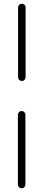

<svg xmlns="http://www.w3.org/2000/svg" viewBox="-20 -800 231 1020"><path d="M96 -370Q87 -370 81.5 -376Q76 -382 76 -390V-760Q76 -768 81.5 -774Q87 -780 96 -780Q105 -780 110.5 -774Q116 -768 116 -760V-390Q116 -382 110.5 -376Q105 -370 96 -370ZM95 200Q86 200 80.5 194Q75 188 75 180V-190Q75 -198 80.5 -204Q86 -210 95 -210Q104 -210 109.5 -204Q115 -198 115 -190V180Q115 188 109.5 194Q104 200 95 200Z"/></svg>

Font: Quicksand Light
Style: Regular
Weight: 300
Designer: Andrew Paglinawan
Foundry: Andrew Paglinawan
Version: Version 3.000